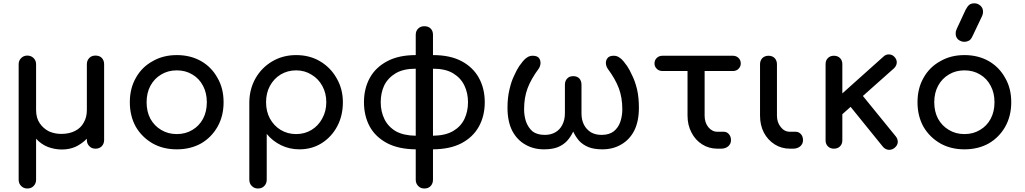

<svg xmlns="http://www.w3.org/2000/svg" viewBox="-20 -875 6033 1130"><path d="M140.6 234.4Q119.1 234.4 104.5 219.7Q89.8 205.1 89.8 182.6Q89.8 -43.9 89.8 -497.1Q89.8 -518.6 104.5 -533.2Q119.1 -547.9 140.6 -547.9Q163.1 -547.9 177.7 -533.2Q192.4 -518.6 192.4 -497.1Q192.4 -407.2 192.4 -227.5Q192.4 -180.7 213.9 -149.4Q235.4 -118.2 268.6 -101.6Q302.7 -86.9 339.8 -86.9Q387.7 -86.9 421.9 -104.5Q456.1 -122.1 472.7 -153.3Q491.2 -184.6 491.2 -227.5Q491.2 -317.4 491.2 -497.1Q491.2 -519.5 505.9 -534.2Q519.5 -547.9 542 -547.9Q565.4 -547.9 579.1 -534.2Q592.8 -519.5 592.8 -497.1Q592.8 -348.6 592.8 -50.8Q592.8 -29.3 579.1 -14.6Q565.4 0 542 0Q519.5 0 505.9 -14.6Q491.2 -29.3 491.2 -50.8Q491.2 -53.7 491.2 -58.6Q461.9 -29.3 425.8 -11.7Q388.7 4.9 344.7 4.9Q302.7 4.9 262.7 -9.8Q222.7 -25.4 192.4 -58.6Q192.4 21.5 192.4 182.6Q192.4 205.1 177.7 219.7Q164.1 234.4 140.6 234.4Z M1020.5 3.9Q939.5 3.9 877.9 -31.2Q815.4 -67.4 779.3 -128.9Q744.1 -192.4 744.1 -273.4Q744.1 -355.5 780.3 -418Q815.4 -480.5 877.9 -514.6Q939.5 -550.8 1020.5 -550.8Q1100.6 -550.8 1163.1 -515.6Q1224.6 -480.5 1259.8 -417Q1295.9 -355.5 1295.9 -273.4Q1295.9 -192.4 1260.7 -129.9Q1225.6 -67.4 1164.1 -31.2Q1101.6 3.9 1020.5 3.9ZM1020.5 -85.9Q1072.3 -85.9 1112.3 -110.4Q1152.3 -133.8 1174.8 -175.8Q1197.3 -217.8 1197.3 -273.4Q1197.3 -328.1 1174.8 -370.1Q1152.3 -413.1 1112.3 -436.5Q1072.3 -460.9 1020.5 -460.9Q968.8 -460.9 928.7 -436.5Q888.7 -413.1 865.2 -370.1Q842.8 -328.1 842.8 -273.4Q842.8 -217.8 865.2 -175.8Q888.7 -133.8 928.7 -110.4Q968.8 -85.9 1020.5 -85.9Z M1498 234.4Q1476.6 234.4 1461.9 219.7Q1447.3 205.1 1447.3 182.6Q1447.3 31.2 1447.3 -273.4Q1448.2 -351.6 1484.4 -415Q1520.5 -477.5 1582 -513.7Q1644.5 -550.8 1722.7 -550.8Q1801.8 -550.8 1863.3 -514.6Q1925.8 -477.5 1960.9 -415Q1998 -351.6 1998 -273.4Q1998 -194.3 1964.8 -131.8Q1931.6 -69.3 1873 -32.2Q1815.4 3.9 1742.2 3.9Q1683.6 3.9 1633.8 -20.5Q1584 -44.9 1549.8 -86.9Q1549.8 2.9 1549.8 182.6Q1549.8 205.1 1535.2 219.7Q1521.5 234.4 1498 234.4ZM1722.7 -85.9Q1773.4 -85.9 1813.5 -110.4Q1853.5 -134.8 1876 -176.8Q1900.4 -219.7 1900.4 -273.4Q1900.4 -327.1 1877 -369.1Q1853.5 -412.1 1813.5 -435.5Q1773.4 -460.9 1722.7 -460.9Q1672.9 -460.9 1631.8 -436.5Q1591.8 -412.1 1568.4 -369.1Q1545.9 -327.1 1545.9 -273.4Q1545.9 -219.7 1568.4 -177.7Q1591.8 -134.8 1631.8 -110.4Q1672.9 -85.9 1722.7 -85.9Z M2528.3 3.9Q2528.3 -15.6 2528.3 -76.2Q2600.6 -77.1 2646.5 -103.5Q2691.4 -129.9 2712.9 -173.8Q2734.4 -218.8 2734.4 -273.4Q2734.4 -328.1 2712.9 -372.1Q2691.4 -417 2645.5 -444.3Q2600.6 -470.7 2528.3 -470.7Q2528.3 -498 2528.3 -550.8Q2629.9 -550.8 2697.3 -514.6Q2764.6 -478.5 2798.8 -416Q2833 -353.5 2833 -273.4Q2833 -193.4 2798.8 -130.9Q2764.6 -68.4 2696.3 -32.2Q2629.9 2.9 2528.3 3.9ZM2426.8 3.9Q2326.2 2.9 2258.8 -32.2Q2190.4 -68.4 2156.2 -129.9Q2122.1 -193.4 2122.1 -273.4Q2122.1 -353.5 2156.2 -416Q2190.4 -478.5 2258.8 -514.6Q2326.2 -550.8 2426.8 -550.8Q2426.8 -524.4 2426.8 -470.7Q2355.5 -470.7 2309.6 -444.3Q2263.7 -417 2241.2 -372.1Q2220.7 -328.1 2220.7 -273.4Q2220.7 -218.8 2242.2 -174.8Q2263.7 -129.9 2309.6 -102.5Q2355.5 -77.1 2426.8 -76.2Q2426.8 -49.8 2426.8 3.9ZM2477.5 234.4Q2455.1 234.4 2441.4 219.7Q2426.8 205.1 2426.8 182.6Q2426.8 -101.6 2426.8 -669.9Q2426.8 -693.4 2441.4 -707Q2455.1 -720.7 2477.5 -720.7Q2501 -720.7 2514.6 -707Q2528.3 -693.4 2528.3 -669.9Q2528.3 -385.7 2528.3 182.6Q2528.3 205.1 2514.6 219.7Q2501 234.4 2477.5 234.4Z M3181.6 3.9Q3119.1 3.9 3071.3 -24.4Q3022.5 -51.8 2994.1 -106.4Q2966.8 -161.1 2966.8 -241.2Q2966.8 -300.8 2978.5 -348.6Q2989.3 -396.5 3005.9 -429.7Q3021.5 -464.8 3036.1 -486.3Q3051.8 -506.8 3057.6 -514.6Q3070.3 -530.3 3084 -538.1Q3097.7 -546.9 3115.2 -546.9Q3141.6 -546.9 3152.3 -533.2Q3162.1 -519.5 3161.1 -502Q3160.2 -485.4 3150.4 -470.7Q3105.5 -410.2 3085 -355.5Q3064.5 -300.8 3064.5 -231.4Q3064.5 -193.4 3076.2 -158.2Q3088.9 -124 3114.3 -101.6Q3141.6 -81.1 3186.5 -81.1Q3222.7 -81.1 3249 -96.7Q3275.4 -112.3 3289.1 -139.6Q3304.7 -168.9 3304.7 -208Q3304.7 -263.7 3304.7 -376Q3304.7 -399.4 3318.4 -413.1Q3331.1 -426.8 3353.5 -426.8Q3377 -426.8 3389.6 -413.1Q3402.3 -399.4 3402.3 -376Q3402.3 -320.3 3402.3 -208Q3402.3 -168.9 3417 -140.6Q3431.6 -112.3 3459 -95.7Q3485.4 -81.1 3520.5 -81.1Q3565.4 -81.1 3592.8 -102.5Q3619.1 -124 3630.9 -158.2Q3642.6 -193.4 3642.6 -231.4Q3642.6 -300.8 3622.1 -355.5Q3601.6 -410.2 3556.6 -470.7Q3546.9 -485.4 3545.9 -502.9Q3544.9 -519.5 3555.7 -533.2Q3566.4 -546.9 3591.8 -546.9Q3609.4 -546.9 3623 -538.1Q3636.7 -530.3 3649.4 -514.6Q3655.3 -506.8 3670.9 -486.3Q3685.5 -464.8 3701.2 -429.7Q3717.8 -396.5 3729.5 -348.6Q3740.2 -300.8 3740.2 -241.2Q3740.2 -161.1 3712.9 -106.4Q3684.6 -51.8 3635.7 -24.4Q3587.9 3.9 3525.4 3.9Q3477.5 3.9 3444.3 -8.8Q3411.1 -22.5 3389.6 -44.9Q3368.2 -69.3 3353.5 -100.6Q3338.9 -69.3 3317.4 -45.9Q3295.9 -22.5 3262.7 -8.8Q3230.5 3.9 3181.6 3.9Z M4202.1 0Q4152.3 0 4112.3 -25.4Q4072.3 -50.8 4049.8 -94.7Q4026.4 -138.7 4026.4 -194.3Q4026.4 -281.2 4026.4 -457Q3990.2 -457 3879.9 -457Q3858.4 -457 3845.7 -469.7Q3832 -483.4 3832 -501Q3832 -521.5 3845.7 -534.2Q3858.4 -546.9 3879.9 -546.9Q4017.6 -546.9 4293 -546.9Q4313.5 -546.9 4326.2 -534.2Q4339.8 -521.5 4339.8 -501Q4339.8 -483.4 4326.2 -469.7Q4313.5 -457 4293 -457Q4237.3 -457 4127 -457Q4127 -391.6 4127 -194.3Q4127 -154.3 4148.4 -127Q4170.9 -99.6 4202.1 -99.6Q4214.8 -99.6 4239.3 -99.6Q4257.8 -99.6 4269.5 -85.9Q4282.2 -72.3 4282.2 -49.8Q4282.2 -28.3 4265.6 -13.7Q4249 0 4223.6 0Q4216.8 0 4202.1 0Z M4628.9 0Q4579.1 0 4539.1 -25.4Q4499 -50.8 4475.6 -94.7Q4453.1 -138.7 4453.1 -194.3Q4453.1 -294.9 4453.1 -497.1Q4453.1 -518.6 4466.8 -533.2Q4481.4 -546.9 4502.9 -546.9Q4525.4 -546.9 4539.1 -533.2Q4552.7 -518.6 4552.7 -497.1Q4552.7 -396.5 4552.7 -194.3Q4552.7 -154.3 4575.2 -127Q4596.7 -99.6 4628.9 -99.6Q4640.6 -99.6 4663.1 -99.6Q4680.7 -99.6 4693.4 -85.9Q4706.1 -72.3 4706.1 -49.8Q4706.1 -28.3 4689.5 -13.7Q4672.9 0 4647.5 0Q4640.6 0 4628.9 0Z M4934.6 -200.2Q4919.9 -216.8 4873 -267.6Q4950.2 -336.9 5179.7 -542Q5194.3 -555.7 5211.9 -554.7Q5212.9 -554.7 5213.9 -554.7Q5232.4 -553.7 5245.1 -539.1Q5258.8 -524.4 5257.8 -505.9Q5256.8 -488.3 5242.2 -473.6Q5139.6 -382.8 4934.6 -200.2ZM4887.7 0Q4866.2 0 4852.5 -13.7Q4838.9 -27.3 4838.9 -48.8Q4838.9 -198.2 4838.9 -498Q4838.9 -519.5 4852.5 -533.2Q4866.2 -546.9 4887.7 -546.9Q4910.2 -546.9 4923.8 -533.2Q4937.5 -519.5 4937.5 -498Q4937.5 -348.6 4937.5 -48.8Q4937.5 -27.3 4923.8 -13.7Q4910.2 0 4887.7 0ZM5245.1 -4.9Q5230.5 6.8 5213.9 6.8Q5211.9 6.8 5210 6.8Q5190.4 4.9 5176.8 -10.7Q5109.4 -94.7 4973.6 -261.7Q4991.2 -278.3 5043.9 -328.1Q5095.7 -263.7 5252 -72.3Q5263.7 -57.6 5263.7 -41Q5263.7 -39.1 5263.7 -37.1Q5261.7 -18.6 5245.1 -4.9Z M5656.2 3.9Q5575.2 3.9 5513.7 -31.2Q5451.2 -67.4 5415 -128.9Q5379.9 -192.4 5379.9 -273.4Q5379.9 -355.5 5416 -418Q5451.2 -480.5 5513.7 -514.6Q5575.2 -550.8 5656.2 -550.8Q5736.3 -550.8 5798.8 -515.6Q5860.4 -480.5 5895.5 -417Q5931.6 -355.5 5931.6 -273.4Q5931.6 -192.4 5896.5 -129.9Q5861.3 -67.4 5799.8 -31.2Q5737.3 3.9 5656.2 3.9ZM5656.2 -85.9Q5708 -85.9 5748 -110.4Q5788.1 -133.8 5810.5 -175.8Q5833 -217.8 5833 -273.4Q5833 -328.1 5810.5 -370.1Q5788.1 -413.1 5748 -436.5Q5708 -460.9 5656.2 -460.9Q5604.5 -460.9 5564.5 -436.5Q5524.4 -413.1 5501 -370.1Q5478.5 -328.1 5478.5 -273.4Q5478.5 -217.8 5501 -175.8Q5524.4 -133.8 5564.5 -110.4Q5604.5 -85.9 5656.2 -85.9ZM5656.2 -628.9Q5636.7 -628.9 5620.1 -641.6Q5604.5 -655.3 5604.5 -676.8Q5604.5 -683.6 5605.5 -690.4Q5607.4 -696.3 5611.3 -706.1Q5628.9 -743.2 5663.1 -817.4Q5673.8 -837.9 5684.6 -846.7Q5696.3 -855.5 5714.8 -855.5Q5734.4 -855.5 5750 -841.8Q5765.6 -828.1 5765.6 -805.7Q5765.6 -800.8 5764.6 -794.9Q5763.7 -789.1 5760.7 -782.2Q5741.2 -742.2 5704.1 -663.1Q5694.3 -641.6 5682.6 -635.7Q5669.9 -628.9 5656.2 -628.9Z"/></svg>

Font: Abed
Style: Bold
Weight: 700
Designer: Johan Aakerlund
Version: Version 3.105